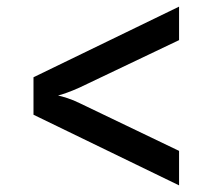

<svg xmlns="http://www.w3.org/2000/svg" viewBox="-20 -619 640 579"><path d="M520 -60 81 -273V-386L520 -599V-498L220 -355Q200 -346 182 -339.5Q164 -333 155 -331Q165 -329 183.5 -323Q202 -317 220 -308L520 -164Z"/></svg>

Font: JetBrains Mono NL SemiBold
Style: Regular
Weight: 600
Designer: Philipp Nurullin, Konstantin Bulenkov
Foundry: JetBrains
Version: Version 2.304; ttfautohint (v1.8.4.7-5d5b)